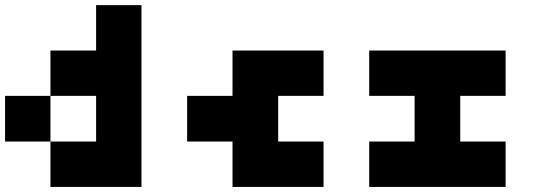

<svg xmlns="http://www.w3.org/2000/svg" viewBox="-20 -740 2202 760"><path d="M540 0Q419.9 0 179.7 0Q179.7 -59.6 179.7 -179.7Q240.2 -179.7 360.4 -179.7Q360.4 -240.2 360.4 -360.4Q299.8 -360.4 179.7 -360.4Q179.7 -419.9 179.7 -540Q240.2 -540 360.4 -540Q360.4 -599.6 360.4 -719.7Q419.9 -719.7 540 -719.7Q540 -540 540 -179.7Q540 -120.1 540 0ZM179.7 -179.7Q120.1 -179.7 0 -179.7Q0 -240.2 0 -360.4Q59.6 -360.4 179.7 -360.4Q179.7 -299.8 179.7 -179.7Z M900.4 -179.7Q840.8 -179.7 720.7 -179.7Q720.7 -240.2 720.7 -360.4Q780.3 -360.4 900.4 -360.4Q900.4 -419.9 900.4 -540Q1020.5 -540 1260.7 -540Q1260.7 -480.5 1260.7 -360.4Q1201.2 -360.4 1081.1 -360.4Q1081.1 -299.8 1081.1 -179.7Q1140.6 -179.7 1260.7 -179.7Q1260.7 -120.1 1260.7 0Q1140.6 0 900.4 0Q900.4 -59.6 900.4 -179.7Z M1801.8 -360.4Q1801.8 -299.8 1801.8 -179.7Q1861.3 -179.7 1981.4 -179.7Q1981.4 -120.1 1981.4 0Q1801.8 0 1441.4 0Q1441.4 -59.6 1441.4 -179.7Q1501 -179.7 1621.1 -179.7Q1621.1 -240.2 1621.1 -360.4Q1561.5 -360.4 1441.4 -360.4Q1441.4 -419.9 1441.4 -540Q1621.1 -540 1981.4 -540Q1981.4 -480.5 1981.4 -360.4Q1921.9 -360.4 1801.8 -360.4Z"/></svg>

Font: Pixelfont
Style: 5 px
Weight: 400
Designer: Eugene Lysy
Version: Version 1.0.2 (beta)